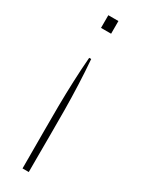

<svg xmlns="http://www.w3.org/2000/svg" viewBox="-166 -625 493 653"><g transform="rotate(30 81.0 -298.5)"><path d="M81.1 0V-46.9Q81.1 -96.2 81.3 -145.8Q81.5 -195.3 81.1 -244.6Q80.6 -293.9 78.6 -342.8Q76.7 -391.6 72.8 -439H64.9Q61 -391.6 59.1 -342.8Q57.1 -293.9 56.6 -244.6Q56.2 -195.3 56.4 -145.8Q56.6 -96.2 56.6 -46.9V0ZM88.4 -547.4V-597.2H48.8V-547.4Z"/></g></svg>

Font: SaysetthaMai Thin
Style: Regular
Weight: 100
Designer: John M. Durdin
Foundry: Lao Script for Windows
Version: Version 1.101